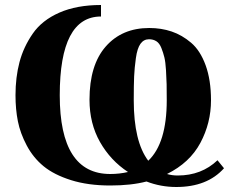

<svg xmlns="http://www.w3.org/2000/svg" viewBox="-20 -727 930 768"><path d="M42 -346Q42 -418 58 -478.5Q74 -539 111 -592.5Q148 -646 217.5 -676.5Q287 -707 384 -707V-661Q219 -661 219 -346Q219 -31 421 -31Q458 -31 492 -39Q422 -85 380 -159Q338 -233 338 -328Q338 -467 403 -541Q468 -615 577 -615Q625 -615 666.5 -601Q708 -587 744.5 -556Q781 -525 802.5 -466Q824 -407 824 -326Q824 -235 781.5 -155.5Q739 -76 648 -31Q668 -25 691 -25Q786 -25 850 -86L876 -54Q809 21 685 21Q623 21 566 -1Q505 15 421 15Q332 15 264 -6.5Q196 -28 154.5 -62Q113 -96 87 -145Q61 -194 51.5 -242Q42 -290 42 -346ZM515 -326Q515 -161 573 -84Q647 -154 647 -326Q647 -367 646.5 -390Q646 -413 644 -446Q642 -479 637.5 -497.5Q633 -516 625.5 -535Q618 -554 605.5 -562Q593 -570 576 -570Q555 -570 542 -552Q529 -534 523.5 -494.5Q518 -455 516.5 -421Q515 -387 515 -326Z"/></svg>

Font: Heuristica
Style: Bold
Weight: 700
Version: Version 1.0.2